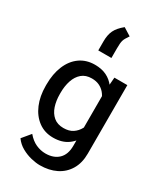

<svg xmlns="http://www.w3.org/2000/svg" viewBox="-253 -945 1071 1250"><g transform="rotate(30 282.0 -319.5)"><path d="M267.6 208.5Q238.8 208.5 201.9 199.7Q165 190.9 129.9 171.4Q94.7 151.9 71.3 119.1L123.5 56.2Q153.8 92.3 189.2 108.2Q224.6 124 260.7 124Q322.3 124 358.2 89.6Q394 55.2 394 -10.3V-410.2L403.8 -528.3H501V-13.2Q501 57.1 471.2 106.9Q441.4 156.7 388.9 182.6Q336.4 208.5 267.6 208.5ZM252.4 9.8Q188.5 9.8 141.4 -25.1Q94.2 -60.1 68.6 -120.6Q43 -181.2 43 -258.3V-268.6Q43 -349.1 68.4 -409.9Q93.8 -470.7 141.1 -504.4Q188.5 -538.1 253.4 -538.1Q304.2 -538.1 341.1 -520Q377.9 -502 403.1 -468.3Q428.2 -434.6 442.9 -387.5Q457.5 -340.3 463.9 -282.2V-243.2Q456.1 -167.5 431.4 -110.6Q406.7 -53.7 362.8 -22Q318.8 9.8 252.4 9.8ZM279.3 -78.1Q321.8 -78.1 349.1 -96.4Q376.5 -114.7 392.6 -145Q408.7 -175.3 416 -212.4V-312.5Q411.6 -340.8 402.1 -365.7Q392.6 -390.6 376 -409.7Q359.4 -428.7 335.7 -439.7Q312 -450.7 280.3 -450.7Q234.4 -450.7 205.6 -426Q176.8 -401.4 163.1 -359.9Q149.4 -318.4 149.4 -268.6V-258.3Q149.4 -208.5 162.8 -167.7Q176.3 -127 205.1 -102.5Q233.9 -78.1 279.3 -78.1ZM224.1 -698.7Q224.1 -746.6 240 -779.8Q255.9 -813 297.4 -846.7L355.5 -810.5Q344.7 -794.4 338.1 -783.4Q331.5 -772.5 328.4 -762Q325.2 -751.5 324 -737.5Q322.8 -723.6 322.8 -701.7V-629.4H224.1Z"/></g></svg>

Font: Heebo Medium
Style: Regular
Weight: 500
Designer: Oded Ezer
Foundry: Ezer Type House
Version: Version 3.100